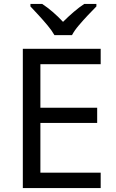

<svg xmlns="http://www.w3.org/2000/svg" viewBox="-20 -964 596 984"><path d="M496 0H97V-714H496V-635H187V-412H478V-334H187V-79H496ZM259 -784Q246 -807 224 -833.5Q202 -860 178 -886Q154 -912 136 -931V-944H196Q222 -927 250 -903Q278 -879 303 -852Q330 -879 358 -903Q386 -927 412 -944H474V-931Q455 -912 430.5 -886Q406 -860 383.5 -833.5Q361 -807 349 -784Z"/></svg>

Font: Noto Sans Tangsa
Style: Regular
Weight: 400
Designer: David Williams
Foundry: Google LLC
Version: Version 1.504